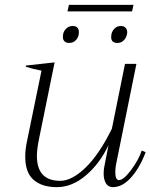

<svg xmlns="http://www.w3.org/2000/svg" viewBox="-20 -761 620 791"><path d="M524 -714H258L264 -741H530ZM239 -609Q239 -629 251 -641.5Q263 -654 279 -654Q292 -654 298.5 -647.5Q305 -641 305 -629Q305 -609 293.5 -596.5Q282 -584 265 -584Q253 -584 246 -590.5Q239 -597 239 -609ZM478 -654Q490 -654 497 -647Q504 -640 504 -629Q504 -622 503 -619Q499 -603 488.5 -593.5Q478 -584 464 -584Q438 -584 438 -608Q438 -628 449.5 -641Q461 -654 478 -654ZM580 -134Q557 -72 521 -31Q485 10 445 10Q426 10 416.5 -5.5Q407 -21 407 -47Q407 -65 411 -81L427 -163Q391 -87 334 -38.5Q277 10 214 10Q153 10 118.5 -20Q84 -50 84 -115Q84 -146 91 -178L151 -470Q118 -476 86 -486L87 -491L205 -504L140 -185Q132 -145 132 -119Q132 -16 228 -16Q276 -16 332.5 -70.5Q389 -125 441 -231L495 -498H542L458 -83Q455 -68 455 -52Q455 -19 470 -19Q489 -19 520 -60.5Q551 -102 564 -141Z"/></svg>

Font: Trirong ExtraLight
Style: Italic
Weight: 275
Italic angle: -12°
Designer: Katatrad Team
Foundry: CadsonDemak
Version: Version 1.003